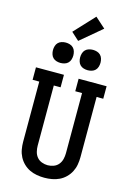

<svg xmlns="http://www.w3.org/2000/svg" viewBox="-170 -1276 940 1365"><g transform="rotate(15 300.0 -593.0)"><path d="M300 8Q272 8 244 3Q216 -2 191 -14Q166 -26 145.5 -46Q125 -66 112 -91Q99 -116 94 -144Q89 -172 89 -200V-643H40V-735H246V-643H196V-200Q196 -178 201.5 -156Q207 -134 221 -117Q235 -100 256.5 -92Q278 -84 300 -84Q322 -84 343.5 -92Q365 -100 379 -117Q393 -134 398.5 -156Q404 -178 404 -200V-643H354V-735H560V-643H511V-200Q511 -172 506 -144Q501 -116 488 -91Q475 -66 454.5 -46Q434 -26 409 -14Q384 -2 356 3Q328 8 300 8ZM400 -810Q385 -810 370 -814.5Q355 -819 344.5 -829.5Q334 -840 329.5 -855Q325 -870 325 -885Q325 -900 329.5 -915Q334 -930 344.5 -940.5Q355 -951 370 -955.5Q385 -960 400 -960Q415 -960 430 -955.5Q445 -951 455.5 -940.5Q466 -930 470.5 -915Q475 -900 475 -885Q475 -870 470.5 -855Q466 -840 455.5 -829.5Q445 -819 430 -814.5Q415 -810 400 -810ZM200 -810Q185 -810 170 -814.5Q155 -819 144.5 -829.5Q134 -840 129.5 -855Q125 -870 125 -885Q125 -900 129.5 -915Q134 -930 144.5 -940.5Q155 -951 170 -955.5Q185 -960 200 -960Q215 -960 230 -955.5Q245 -951 255.5 -940.5Q266 -930 270.5 -915Q275 -900 275 -885Q275 -870 270.5 -855Q266 -840 255.5 -829.5Q245 -819 230 -814.5Q215 -810 200 -810ZM281 -994 224 -1046 362 -1194 438 -1126Z"/></g></svg>

Font: Iosevka Curly Slab SmBdEx
Style: Regular
Weight: 600
Width: 7
Monospace: yes
Designer: Belleve Invis
Foundry: Belleve Invis
Version: Version 11.1.0; ttfautohint (v1.8.3)